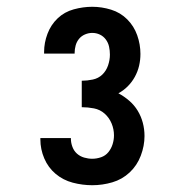

<svg xmlns="http://www.w3.org/2000/svg" viewBox="-20 -863 540 566"><path d="M252 -317Q223 -317 194.5 -324.5Q166 -332 144 -350.5Q122 -369 110.5 -396Q99 -423 99 -452V-456H189V-454Q189 -442 193.5 -430Q198 -418 207 -410Q216 -402 228 -398.5Q240 -395 252 -395Q265 -395 278 -399.5Q291 -404 299.5 -414.5Q308 -425 312 -438Q316 -451 316 -464Q316 -482 309 -499Q302 -516 288.5 -528Q275 -540 257 -543.5Q239 -547 221 -547V-625Q237 -625 253.5 -628.5Q270 -632 281.5 -643Q293 -654 298.5 -670Q304 -686 304 -702Q304 -714 301.5 -725.5Q299 -737 292 -746.5Q285 -756 274.5 -761Q264 -766 252 -766Q241 -766 230.5 -761.5Q220 -757 213 -748.5Q206 -740 203 -729Q200 -718 200 -707V-705H110V-710Q110 -737 120 -763.5Q130 -790 150 -809Q170 -828 197.5 -835.5Q225 -843 252 -843Q280 -843 307.5 -834.5Q335 -826 355 -806Q375 -786 384.5 -759Q394 -732 394 -704Q394 -686 390 -669Q386 -652 377.5 -636.5Q369 -621 356.5 -608.5Q344 -596 329 -588Q346 -579 361 -566Q376 -553 386 -536.5Q396 -520 401 -501Q406 -482 406 -462Q406 -433 395 -404Q384 -375 362 -354.5Q340 -334 311 -325.5Q282 -317 252 -317Z"/></svg>

Font: Iosevka Term Curly
Style: Bold
Weight: 700
Designer: Belleve Invis
Foundry: Belleve Invis
Version: Version 32.3.0